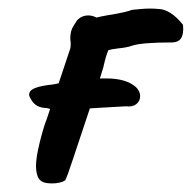

<svg xmlns="http://www.w3.org/2000/svg" viewBox="-20 -414 448 448"><path d="M64 -27Q64 -47 73 -83Q82 -119 89 -136L144 -301Q145 -303 145 -315Q144 -319 144 -325Q144 -342 151.5 -353.5Q159 -365 160 -367Q171 -378 186 -378Q196 -378 205 -373Q212 -375 234 -379Q273 -385 288 -391Q299 -392 309 -393Q319 -394 330 -394Q342 -394 350 -393Q363 -393 378 -383.5Q393 -374 407 -356Q409 -337 403.5 -326.5Q398 -316 383 -315Q309 -315 287 -307Q276 -303 255 -301Q239 -299 233 -297Q228 -287 222 -261Q223 -263 215 -237L172 -108Q164 -85 150.5 -43.5Q137 -2 132 7Q121 14 100 14Q79 14 71.5 4Q64 -6 64 -27ZM89 -162Q64 -162 53 -181Q48 -189 48 -193Q48 -203 61.5 -208.5Q75 -214 104 -217Q140 -225 165 -228Q190 -231 228 -231Q274 -231 297 -211Q307 -201 307 -190Q307 -178 298 -171Q289 -164 274 -166L204 -162Q198 -162 175 -159.5Q152 -157 124 -157Q104 -157 89 -162Z"/></svg>

Font: Caveat
Style: Bold
Weight: 700
Designer: Pablo Impallari
Foundry: Pablo Impallari
Version: Version 1.500; ttfautohint (v1.6)